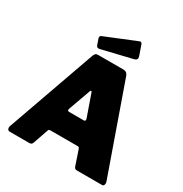

<svg xmlns="http://www.w3.org/2000/svg" viewBox="-214 -1125 1228 1287"><g transform="rotate(30 399.5 -481.0)"><path d="M43 0Q32 0 27 -10.5Q22 -21 28 -37L270 -719Q275 -731 281 -736.5Q287 -742 300 -742H497Q523 -742 533 -715L773 -34Q777 -24 773.5 -12Q770 0 759 0H563Q546 0 541 -17L502 -132Q500 -137 497.5 -140.5Q495 -144 487 -144H275Q263 -144 260 -133L219 -15Q217 -9 211.5 -4.5Q206 0 195 0H43ZM437 -314Q452 -314 446 -334L386 -505Q384 -510 380 -510Q376 -510 374 -505L313 -335Q305 -314 323 -314ZM516 -948 543 -870Q551 -845 524 -838L291 -782Q278 -779 272 -782Q266 -785 262 -795L247 -838Q241 -856 255 -862L495 -960Q509 -966 516 -948Z"/></g></svg>

Font: Libre Franklin Black
Style: Regular
Weight: 900
Designer: Pablo Impallari, Rodrigo Fuenzalida, Nhung Nguyen
Foundry: Impallari Type
Version: Version 3.000